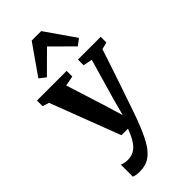

<svg xmlns="http://www.w3.org/2000/svg" viewBox="-333 -922 1249 1249"><g transform="rotate(-45 291.0 -298.0)"><path d="M145 252.5Q127.5 252.5 113 250Q98.5 247.5 89.5 243.5V132Q97 136.5 112 140Q127 143.5 143 143.5Q168 143.5 188.8 135.2Q209.5 127 226.8 109.5Q244 92 259 64.8Q274 37.5 288 0H227.5L43.5 -482L-1.5 -496V-548H271.5V-496L202.5 -482.5L291.5 -201L326 -86L356.5 -200.5L438 -483L375.5 -496V-548H585V-496L536 -483Q513.5 -414.5 490.8 -346.2Q468 -278 447 -216.5Q426 -155 409.2 -105.8Q392.5 -56.5 381.2 -25Q370 6.5 367 13.5Q338 90.5 308.2 144Q278.5 197.5 239.8 225Q201 252.5 145 252.5ZM151 -609 107 -643.5 250 -848H337.5L480 -643L435.5 -609L293.5 -750.5Z"/></g></svg>

Font: Merriweather 36pt
Style: Bold
Weight: 700
Designer: Eben Sorkin
Foundry: Eben Sorkin
Version: Version 2.100